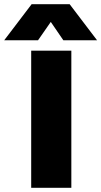

<svg xmlns="http://www.w3.org/2000/svg" viewBox="-105 -891 480 911"><path d="M45 -871H225.5L355.5 -700H195.5L136 -787L75.5 -700H-85ZM43 -650.5H233.5V0H43Z"/></svg>

Font: Overused Grotesk Black
Style: Regular
Weight: 900
Version: Version 0.004